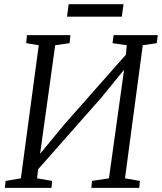

<svg xmlns="http://www.w3.org/2000/svg" viewBox="-20 -914 788 934"><path d="M3.5 0 7.5 -34 81.5 -46.5 168.5 -694 107.5 -704 111 -743H322.5L318.5 -704L248.5 -694L171 -137L158 -145L290.5 -306L617.5 -676.5L589.5 -611.5L596.5 -694L527.5 -704L532.5 -743H747.5L742.5 -704L674.5 -694L588 -46.5L660.5 -34L657.5 0H424.5L427.5 -34L510 -46.5L588 -606.5L605.5 -601.5L472 -438L141.5 -63.5L169.5 -128.5L160.5 -46.5L233.5 -34L230.5 0ZM314 -893.5H581L572.5 -833H306Z"/></svg>

Font: Merriweather 24pt Light
Style: Italic
Weight: 300
Italic angle: -7.8°
Version: Version 2.101